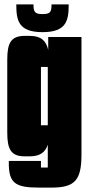

<svg xmlns="http://www.w3.org/2000/svg" viewBox="-20 -720 410 872"><path d="M173 -656C138 -656 132 -666 132 -700H54C54 -628 63 -574 173 -574C283 -574 292 -628 292 -700H214C214 -666 209 -656 173 -656ZM197 41H166V11H20V21C20 110 48 132 155 132H214C321 132 350 98 350 -19V-552H199V-493C190 -534 167 -557 116 -557H92C31 -557 13 -526 13 -450V-117C13 -41 31 -10 92 -10H116C162 -10 186 -29 197 -63ZM166 -416H197V-151H166Z"/></svg>

Font: Queering Heavy
Style: Bold
Weight: 900
Designer: Adam Naccarato
Foundry: adamnac
Version: Version 2.000;hotconv 1.0.109;makeotfexe 2.5.65596